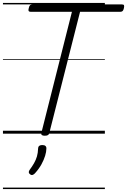

<svg xmlns="http://www.w3.org/2000/svg" viewBox="-20 -905 861 1300"><path d="M283 14Q255 14 260 -5L467 -825H188Q177 -825 174 -831Q171 -837 175 -851Q178 -865 184 -870Q190 -875 200 -875H806Q817 -875 819.5 -869.5Q822 -864 819 -850Q816 -836 810.5 -830.5Q805 -825 794 -825H522L314 -5Q312 5 305 9.5Q298 14 283 14ZM185 276Q176 270 175 263Q174 256 180 246Q198 222 210.5 200Q223 178 230 154.5Q237 131 238 100Q239 87 246.5 82Q254 77 266 77Q281 77 288 83.5Q295 90 294 102Q294 122 285.5 150Q277 178 260.5 208Q244 238 217 268Q210 276 201.5 279Q193 282 185 276ZM0 365H690V375H0ZM0 -20H690V0H0ZM0 -505H690V-500H0ZM0 -885H690V-875H0Z"/></svg>

Font: Playwrite IS Guides
Style: Regular
Weight: 400
Designer: Veronika Burian, José Scaglione
Foundry: TypeTogether
Version: Version 1.003